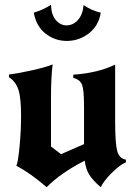

<svg xmlns="http://www.w3.org/2000/svg" viewBox="-20 -754 570 802"><path d="M17 -432 18 -443Q60 -448 117 -461Q174 -474 200 -485Q193 -433 193 -344V-142L235 -110L331 -152V-308Q331 -378 323 -399.5Q315 -421 286 -429V-442Q388 -449 461 -484V-248Q461 -155 469.5 -123.5Q478 -92 506 -87V-76Q480 -65 446 -31Q412 3 401 28Q368 0 353 -24Q338 -48 334 -83Q231 -30 175 28Q108 -30 48 -62Q55 -73 61.5 -139.5Q68 -206 68 -271Q68 -345 57 -379Q46 -413 17 -432ZM401 -701Q392 -646 351 -614.5Q310 -583 259 -583Q210 -583 171 -613Q132 -643 121 -701Q161 -713 193 -734Q194 -693 213 -670.5Q232 -648 258 -648Q285 -648 305.5 -670.5Q326 -693 329 -733Q362 -710 401 -701Z"/></svg>

Font: NewRocker
Style: Regular
Weight: 400
Designer: Pablo Impallari, Brenda Gallo, Rodrigo Fuenzalida
Foundry: Pablo Impallari, Brenda Gallo, Rodrigo Fuenzalida
Version: Version 1.000